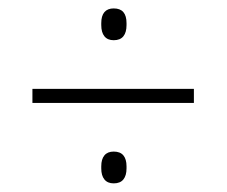

<svg xmlns="http://www.w3.org/2000/svg" viewBox="-20 -540 538 456"><path d="M57 -295.5V-329H440.5V-295.5ZM250 -104.5Q235.5 -104.5 228 -113.8Q220.5 -123 220.5 -140V-145Q220.5 -162 228 -171Q235.5 -180 250 -180Q265.5 -180 273 -171Q280.5 -162 280.5 -145V-140Q280.5 -123 273 -113.8Q265.5 -104.5 250 -104.5ZM250 -444.5Q235.5 -444.5 228 -453.8Q220.5 -463 220.5 -480.5V-485Q220.5 -502.5 228 -511.2Q235.5 -520 250 -520Q265.5 -520 273 -511.2Q280.5 -502.5 280.5 -485V-480.5Q280.5 -463 273 -453.8Q265.5 -444.5 250 -444.5Z"/></svg>

Font: Anek Tamil ExtraLight
Style: Regular
Weight: 250
Version: Version 1.003